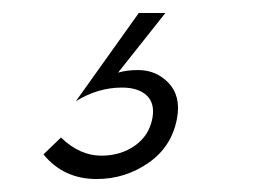

<svg xmlns="http://www.w3.org/2000/svg" viewBox="-20 -56 390 296"><path d="M194 -36H235L162 56Q175 52 193 52Q221 52 240 72Q259 92 253 126Q245 170 209 195Q173 220 129 220Q78 220 47 182L74 156Q103 184 136 184Q166 184 188 168.5Q210 153 215 126Q219 103 206 91Q193 79 168 79Q131 79 97 100Z"/></svg>

Font: Renner* Light
Style: Light Italic
Weight: 300
Italic angle: -10°
Version: Version 003.000 ; ttfautohint (v0.97) -l 8 -r 50 -G 200 -x 1